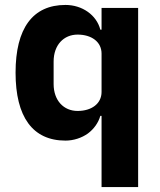

<svg xmlns="http://www.w3.org/2000/svg" viewBox="-20 -557 648 777"><path d="M391 -88H386C378 -60 360 -35 336 -17C311 1 278 12 245 12C112 12 43 -84 43 -263C43 -442 112 -537 245 -537C313 -537 371 -496 386 -437H391V-525H539V200H391ZM294 -108C350 -108 391 -137 391 -185V-340C391 -388 350 -417 294 -417C238 -417 197 -375 197 -308V-217C197 -150 238 -108 294 -108Z"/></svg>

Font: Plexus Sans Bold
Style: Regular
Weight: 700
Version: Version 2.001;PS 002.001;hotconv 1.0.70;makeotf.lib2.5.58329